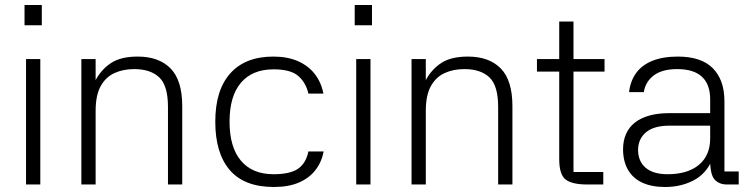

<svg xmlns="http://www.w3.org/2000/svg" viewBox="-20 -737 2997 767"><path d="M141 -501V0H84V-501ZM78 -717H147V-636H78Z M362 0H305V-501H362V-417Q385 -460 424 -485.5Q463 -511 530 -511Q615 -511 661.5 -463.5Q708 -416 708 -313V0H651V-310Q651 -395 616 -428Q581 -461 516 -461Q472 -461 437 -445Q402 -429 382 -392.5Q362 -356 362 -294Z M1074 10Q956 10 898 -57.5Q840 -125 840 -251Q840 -377 900 -444Q960 -511 1072 -511Q1128 -511 1169.5 -493Q1211 -475 1237 -442Q1263 -409 1272 -363H1212Q1202 -407 1171.5 -433.5Q1141 -460 1073 -460Q988 -460 942.5 -406.5Q897 -353 897 -251Q897 -149 942.5 -95Q988 -41 1073 -41Q1138 -41 1170 -62.5Q1202 -84 1212 -132H1273Q1265 -90 1240.5 -58Q1216 -26 1174.5 -8Q1133 10 1074 10Z M1460 -501V0H1403V-501ZM1397 -717H1466V-636H1397Z M1681 0H1624V-501H1681V-417Q1704 -460 1743 -485.5Q1782 -511 1849 -511Q1934 -511 1980.5 -463.5Q2027 -416 2027 -313V0H1970V-310Q1970 -395 1935 -428Q1900 -461 1835 -461Q1791 -461 1756 -445Q1721 -429 1701 -392.5Q1681 -356 1681 -294Z M2395 -451H2271V-50H2390V0H2326Q2265 0 2239.5 -20Q2214 -40 2214 -101V-451H2125V-501H2214V-651H2271V-501H2395Z M2931 0H2884Q2853 0 2835 -19.5Q2817 -39 2817 -96H2824Q2799 -41 2749 -15.5Q2699 10 2637 10Q2583 10 2545.5 -7.5Q2508 -25 2488.5 -59Q2469 -93 2469 -141Q2469 -175 2481 -202Q2493 -229 2516.5 -247.5Q2540 -266 2574.5 -275.5Q2609 -285 2653 -285H2817V-340Q2817 -400 2784 -430.5Q2751 -461 2685 -461Q2625 -461 2591.5 -435.5Q2558 -410 2552 -369H2493Q2498 -413 2521 -445Q2544 -477 2586 -494Q2628 -511 2688 -511Q2734 -511 2769 -499.5Q2804 -488 2827 -465Q2850 -442 2862 -409Q2874 -376 2874 -332V-52H2931ZM2529 -142Q2528 -94 2558.5 -67.5Q2589 -41 2647 -41Q2727 -41 2772 -78.5Q2817 -116 2817 -184V-235H2654Q2594 -235 2562.5 -210Q2531 -185 2529 -142Z"/></svg>

Font: 42dot Sans Light
Style: Regular
Weight: 300
Designer: 42dot
Version: Version 1.000